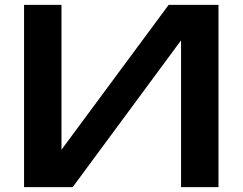

<svg xmlns="http://www.w3.org/2000/svg" viewBox="-20 -770 998 790"><path d="M279 0 725 -604V0H879V-750H674L233 -154V-750H79V0Z"/></svg>

Font: Bounded Med
Style: Regular
Weight: 500
Designer: Vlad Churkin
Version: Version 3.0